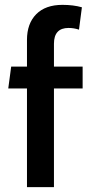

<svg xmlns="http://www.w3.org/2000/svg" viewBox="-20 -770 377 790"><path d="M91 -406H14L26 -496H91V-606Q91 -673 129 -711.5Q167 -750 237 -750Q282 -750 317 -740L305 -648Q284 -655 262 -655Q202 -655 202 -590V-496H320V-406H202V0H91Z"/></svg>

Font: Cabin SemiBold
Style: Regular
Weight: 600
Designer: Pablo Impallari
Foundry: Pablo Impallari. http://www.impallari.com Igino Marini. http://www.ikern.com
Version: Version 2.001